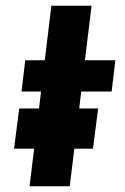

<svg xmlns="http://www.w3.org/2000/svg" viewBox="-20 -649 434 669"><path d="M263 -330 256 -271H322L304 -131H239L223 0H83L99 -131H29L47 -271H116L123 -330H55L68 -439H136L159 -629H299L276 -439H382L369 -330Z"/></svg>

Font: Josefin Sans
Style: Bold Italic
Weight: 700
Italic angle: -7°
Designer: Santiago Orozco
Foundry: Typemade
Version: Version 2.000